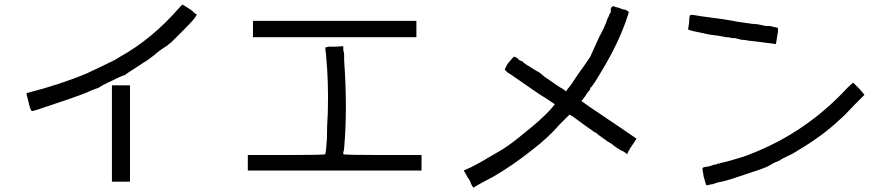

<svg xmlns="http://www.w3.org/2000/svg" viewBox="-20 -790 4040 872"><path d="M488.3 -402.3H570.3V35.2H488.3ZM808.6 -769.5Q808.6 -769.5 839.8 -750L851.6 -742.2L855.5 -738.3L859.4 -734.4Q867.2 -726.6 871.1 -726.6Q875 -722.7 871.1 -718.8Q863.3 -703.1 816.4 -656.2Q773.4 -613.3 757.8 -597.7Q746.1 -589.8 738.3 -582Q730.5 -578.1 703.1 -558.6Q675.8 -535.2 648.4 -515.6Q640.6 -511.7 593.8 -480.5Q550.8 -453.1 546.9 -449.2Q531.2 -445.3 468.8 -414.1L445.3 -402.3Q433.6 -394.5 425.8 -390.6Q402.3 -382.8 394.5 -378.9Q363.3 -363.3 246.1 -324.2Q132.8 -285.2 125 -285.2Q117.2 -289.1 109.4 -328.1Q97.7 -367.2 101.6 -367.2Q253.9 -406.2 375 -457Q390.6 -464.8 449.2 -492.2Q507.8 -519.5 523.4 -531.2Q671.9 -613.3 796.9 -757.8Z M1488.3 -578.1H1496.1H1507.8Q1539.1 -582 1539.1 -578.1V-562.5Q1543 -550.8 1543 -539.1V-515.6Q1558.6 -296.9 1543 -117.2Q1543 -109.4 1539.1 -97.7Q1539.1 -93.8 1539.1 -89.8Q1539.1 -85.9 1714.8 -85.9H1894.5V-50.8V-15.6H1105.5V-85.9H1281.2Q1457 -85.9 1457 -89.8Q1460.9 -97.7 1464.8 -160.2Q1464.8 -218.8 1468.8 -277.3Q1472.7 -418 1460.9 -539.1L1457 -574.2L1472.7 -578.1Q1476.6 -578.1 1488.3 -578.1ZM1128.9 -695.3H1871.1V-621.1H1128.9Z M2753.9 -734.4V-742.2V-750Q2757.8 -761.7 2765.6 -761.7L2777.3 -757.8L2793 -753.9Q2808.6 -746.1 2820.3 -746.1Q2835.9 -738.3 2835.9 -734.4Q2796.9 -605.5 2710.9 -464.8Q2695.3 -437.5 2679.7 -414.1Q2664.1 -390.6 2660.2 -390.6Q2660.2 -390.6 2660.2 -386.7Q2660.2 -386.7 2660.2 -382.8L2656.2 -378.9Q2648.4 -371.1 2636.7 -351.6Q2621.1 -332 2621.1 -332Q2621.1 -328.1 2785.2 -218.8L2871.1 -160.2L2855.5 -136.7Q2847.7 -125 2839.8 -113.3Q2839.8 -109.4 2835.9 -105.5Q2832 -101.6 2832 -97.7L2828.1 -89.8L2812.5 -101.6Q2800.8 -105.5 2777.3 -121.1L2757.8 -136.7L2738.3 -148.4Q2687.5 -183.6 2687.5 -187.5Q2687.5 -187.5 2683.6 -187.5Q2683.6 -187.5 2644.5 -214.8Q2617.2 -234.4 2585.9 -257.8L2566.4 -269.5L2523.4 -226.6Q2468.8 -164.1 2402.3 -113.3Q2304.7 -35.2 2214.8 15.6Q2183.6 31.2 2156.2 46.9Q2128.9 62.5 2128.9 62.5Q2128.9 62.5 2125 54.7Q2121.1 50.8 2117.2 39.1Q2117.2 35.2 2109.4 23.4L2101.6 11.7L2097.7 3.9L2085.9 -15.6L2121.1 -31.2Q2160.2 -50.8 2238.3 -97.7Q2289.1 -125 2363.3 -187.5Q2437.5 -246.1 2480.5 -293L2500 -316.4L2453.1 -347.7Q2437.5 -355.5 2320.3 -437.5Q2304.7 -449.2 2285.2 -460.9Q2281.2 -464.8 2277.3 -468.8L2273.4 -472.7Q2269.5 -472.7 2285.2 -500Q2304.7 -523.4 2312.5 -531.2Q2312.5 -535.2 2328.1 -527.3L2332 -523.4L2335.9 -519.5L2339.8 -515.6Q2339.8 -515.6 2351.6 -511.7Q2359.4 -503.9 2371.1 -496.1Q2378.9 -492.2 2402.3 -476.6Q2414.1 -468.8 2429.7 -460.9L2453.1 -441.4Q2519.5 -394.5 2535.2 -386.7L2550.8 -375L2558.6 -386.7Q2570.3 -398.4 2605.5 -453.1Q2636.7 -496.1 2660.2 -531.2Q2671.9 -558.6 2699.2 -617.2Q2730.5 -675.8 2738.3 -703.1Q2742.2 -710.9 2746.1 -718.8Q2746.1 -726.6 2750 -726.6Q2750 -730.5 2753.9 -734.4Z M3855.5 -414.1Q3855.5 -414.1 3882.8 -386.7Q3906.2 -359.4 3906.2 -359.4Q3902.3 -355.5 3859.4 -312.5Q3816.4 -265.6 3793 -246.1Q3714.8 -171.9 3601.6 -105.5Q3585.9 -93.8 3535.2 -70.3L3515.6 -58.6L3496.1 -50.8Q3476.6 -39.1 3468.8 -35.2Q3445.3 -23.4 3371.1 0Q3293 27.3 3257.8 35.2Q3253.9 35.2 3238.3 39.1L3226.6 43L3214.8 46.9Q3207 46.9 3195.3 50.8Q3191.4 50.8 3191.4 50.8H3187.5L3183.6 39.1Q3179.7 23.4 3175.8 11.7Q3168 -27.3 3171.9 -27.3Q3171.9 -31.2 3203.1 -35.2L3214.8 -39.1L3226.6 -43Q3234.4 -43 3234.4 -43L3238.3 -46.9H3246.1Q3253.9 -50.8 3257.8 -50.8Q3277.3 -54.7 3316.4 -66.4Q3359.4 -78.1 3386.7 -89.8Q3640.6 -187.5 3828.1 -390.6Q3851.6 -414.1 3855.5 -414.1ZM3125 -722.7Q3140.6 -718.8 3261.7 -703.1L3308.6 -695.3Q3324.2 -691.4 3355.5 -687.5Q3406.2 -679.7 3421.9 -679.7Q3441.4 -675.8 3457 -671.9H3464.8H3472.7Q3480.5 -671.9 3492.2 -668Q3511.7 -664.1 3511.7 -664.1Q3515.6 -656.2 3511.7 -636.7Q3503.9 -593.8 3503.9 -589.8Q3503.9 -589.8 3414.1 -601.6L3378.9 -605.5Q3363.3 -609.4 3347.7 -609.4Q3316.4 -617.2 3316.4 -617.2Q3312.5 -617.2 3304.7 -617.2Q3293 -621.1 3277.3 -621.1Q3242.2 -628.9 3203.1 -632.8Q3105.5 -652.3 3105.5 -656.2Q3105.5 -664.1 3109.4 -683.6Q3109.4 -707 3113.3 -718.8Q3113.3 -722.7 3125 -722.7Z"/></svg>

Font: 和音 by 宁静之雨，公众号njzyshare
Style: Regular
Weight: 400
Designer: Steve Matteson
Foundry: Ascender Corporation
Version: Version 6.00;June 8, 2018;FontCreator 11.0.0.2388 32-bit